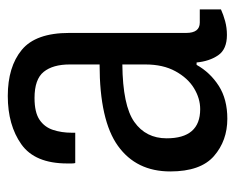

<svg xmlns="http://www.w3.org/2000/svg" viewBox="-74 -504 590 481"><g transform="rotate(-90 220.5 -263.0)"><path d="M164 12Q109 12 70.5 -21.5Q32 -55 32 -131Q32 -216 96 -262Q160 -308 300 -308V-383Q300 -425 281.5 -448Q263 -471 216 -471Q180 -471 161.5 -458.5Q143 -446 136 -424.5Q129 -403 129 -378V-369H53Q52 -373 52 -378Q52 -383 52 -389Q52 -470 100 -504Q148 -538 221 -538Q294 -538 336.5 -503Q379 -468 379 -384V-91Q379 -57 405 -57H438V-4Q425 2 408.5 6.5Q392 11 374 11Q338 11 323 -11Q308 -33 305 -65H299Q280 -31 246.5 -9.5Q213 12 164 12ZM188 -56Q215 -56 240.5 -71.5Q266 -87 283 -118Q300 -149 300 -193V-251Q197 -250 156 -221Q115 -192 115 -140Q115 -56 188 -56Z"/></g></svg>

Font: Archivo Condensed
Style: Regular
Weight: 400
Width: 3
Designer: Hector Gatti
Foundry: Omnibus-Type
Version: Version 2.001; ttfautohint (v1.8.3)